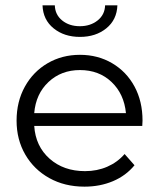

<svg xmlns="http://www.w3.org/2000/svg" viewBox="-20 -693 595 718"><path d="M512 -222H108Q113 -146 165.5 -99.5Q218 -53 298 -53Q343 -53 381 -69.5Q419 -86 446 -117L483 -75Q451 -36 402.5 -15.5Q354 5 296 5Q222 5 164.5 -27Q107 -59 74.5 -115Q42 -171 42 -242Q42 -313 73 -369Q104 -425 158 -456.5Q212 -488 279 -488Q346 -488 399.5 -456.5Q453 -425 483 -369.5Q513 -314 513 -242ZM108 -270H451Q444 -342 397 -386.5Q350 -431 279 -431Q209 -431 161.5 -386.5Q114 -342 108 -270ZM139 -673H185Q186 -638 212.5 -616.5Q239 -595 278.5 -595Q318 -595 345 -616.5Q372 -638 373 -673H419Q417 -619 377.5 -587Q338 -555 279 -555Q220 -555 180.5 -587Q141 -619 139 -673Z"/></svg>

Font: Montserrat Ace
Style: Regular
Weight: 400
Designer: Julieta Ulanovsky
Foundry: Julieta Ulanovsky
Version: Version 1